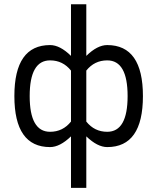

<svg xmlns="http://www.w3.org/2000/svg" viewBox="-20 -704 753 919"><path d="M493.2 -488.3Q664.1 -488.3 664.1 -244.1Q664.1 0 493.2 0Q446.3 0 393.1 -51.3V195.3H319.8V-51.3Q266.6 0 219.7 0Q48.8 0 48.8 -244.1Q48.8 -488.3 219.7 -488.3Q267.1 -488.3 319.8 -436.5V-683.6H393.1V-436.5Q445.8 -488.3 493.2 -488.3ZM493.2 -73.2Q590.8 -73.2 590.8 -244.1Q590.8 -415 493.2 -415Q432.1 -415 393.1 -366.2V-122.1Q432.1 -73.2 493.2 -73.2ZM319.8 -366.2Q280.8 -415 219.7 -415Q122.1 -415 122.1 -244.1Q122.1 -73.2 219.7 -73.2Q280.8 -73.2 319.8 -122.1Z"/></svg>

Font: Sanitrixie
Style: Regular
Weight: 400
Designer: Jayvee D. Enaguas (Grand Chaos)
Version: Version 1.1 - 6/9/2013